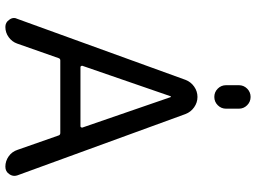

<svg xmlns="http://www.w3.org/2000/svg" viewBox="-142 -856 978 734"><g transform="rotate(90 347.0 -489.0)"><path d="M498 -223.6Q496.1 -230.5 488.3 -230.5H210.9Q204.1 -230.5 202.1 -223.6L146.5 -65.4Q139.6 -45.9 122.1 -33.2Q104.5 -20.5 83 -20.5Q65.4 -20.5 55.7 -35.2Q48.8 -43.9 48.8 -53.7Q48.8 -59.6 51.8 -65.4L285.2 -709Q293 -729.5 311 -742.2Q329.1 -754.9 350.6 -754.9Q372.1 -754.9 390.1 -742.2Q408.2 -729.5 416 -709L650.4 -66.4Q652.3 -60.5 652.3 -54.7Q652.3 -44.9 645.5 -35.2Q635.7 -20.5 617.2 -20.5Q595.7 -20.5 577.6 -33.2Q559.6 -45.9 552.7 -67.4ZM305.7 -864.3V-913.1Q305.7 -931.6 318.8 -944.8Q332 -958 350.6 -958Q369.1 -958 382.3 -944.8Q395.5 -931.6 395.5 -913.1V-864.3Q395.5 -845.7 382.3 -832.5Q369.1 -819.3 350.6 -819.3Q332 -819.3 318.8 -832.5Q305.7 -845.7 305.7 -864.3ZM351.6 -651.4Q351.6 -653.3 349.6 -653.3Q347.7 -653.3 347.7 -651.4L231.4 -314.5Q231.4 -311.5 232.9 -309.6Q234.4 -307.6 236.3 -307.6H462.9Q464.8 -307.6 466.3 -309.6Q467.8 -311.5 467.8 -314.5Z"/></g></svg>

Font: Gen Jyuu Gothic Regular
Style: Regular
Weight: 400
Designer: [Source Han Sans]
Ryoko NISHIZUKA  (kana & ideographs); Paul D. Hunt (Latin, Greek & Cyrillic); Wenlong ZHANG  (bopomofo
Version: Version 1.002.20150607